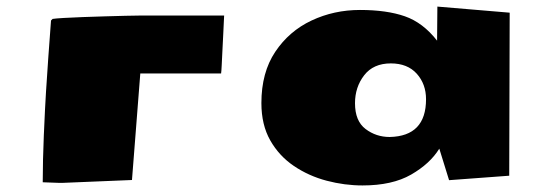

<svg xmlns="http://www.w3.org/2000/svg" viewBox="-20 -547 1656 586"><path d="M162.1 11.2 110.4 9.3Q110.4 -22 111.3 -60.5Q112.3 -99.1 113.8 -135.7Q113.8 -139.6 114.3 -145.3Q114.7 -150.9 114.7 -154.3Q117.2 -214.4 120.4 -266.6Q123.5 -318.8 127.4 -371.3Q131.3 -423.8 135.7 -484.4L140.6 -489.3Q149.4 -490.7 174.6 -492.2Q199.7 -493.7 232.9 -494.9Q266.1 -496.1 300.5 -497.1Q335 -498 362.8 -498.8Q390.6 -499.5 403.8 -499.5Q461.4 -499.5 491.7 -499.5Q522 -499.5 535.6 -499.5Q549.3 -499.5 555.7 -499.5Q562 -499.5 570.8 -499.5Q579.6 -499.5 600.3 -499.5Q621.1 -499.5 664.1 -499.5Q664.1 -499.5 663.3 -483.6Q662.6 -467.8 661.4 -443.4Q660.2 -418.9 658.9 -393.6Q657.7 -368.2 656.7 -348.6Q655.8 -329.1 654.8 -322.8H408.2L382.8 2.4L169.4 11.2Z M1086.4 19Q1031.7 19 977.1 4.6Q922.4 -9.8 877.2 -40.3Q832 -70.8 804.9 -118.4Q777.8 -166 777.8 -232.4Q777.8 -325.7 820.1 -388.9Q862.3 -452.1 930.9 -484.4Q999.5 -516.6 1078.6 -516.6Q1160.2 -516.6 1215.6 -497.3Q1271 -478 1314 -422.9L1314.9 -526.9L1535.6 -508.3L1534.2 -10.7L1350.6 2.9L1320.8 -93.3Q1292.5 -47.4 1234.9 -14.2Q1177.2 19 1086.4 19ZM1169.4 -128.9Q1280.3 -131.3 1280.3 -244.1Q1280.3 -290.5 1252 -322Q1223.6 -353.5 1172.9 -353.5Q1119.6 -353.5 1091.6 -317.4Q1063.5 -281.2 1063.5 -231.9Q1063.5 -177.7 1095.7 -153.3Q1127.9 -128.9 1169.4 -128.9Z"/></svg>

Font: Seymour One
Style: Regular
Weight: 400
Designer: Vernon Adams
Foundry: Vernon Adams
Version: Version 1.100; ttfautohint (v1.8.4.7-5d5b);gftools[0.9.33]